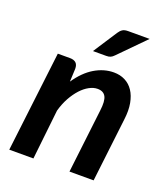

<svg xmlns="http://www.w3.org/2000/svg" viewBox="-134 -827 810 923"><g transform="rotate(20 270.5 -365.5)"><path d="M20.5 0ZM20.5 0H144L172 -255C179 -280 188.1 -302.6 199.2 -322.8C210.4 -342.9 222.7 -360.2 236 -374.8C249.3 -389.2 263.2 -400.4 277.8 -408.2C292.2 -416.1 306.3 -420 320 -420C340.3 -420 354.3 -412.8 362 -398.2C369.7 -383.8 371.3 -359.8 367 -326.5L328.5 0H452L490.5 -326.5C494.5 -357.5 494.2 -385.1 489.8 -409.2C485.2 -433.4 477.5 -453.8 466.5 -470.2C455.5 -486.8 441.5 -499.3 424.5 -508C407.5 -516.7 388.3 -521 367 -521C333.3 -521 300.7 -511.6 269 -492.8C237.3 -473.9 208.5 -445.3 182.5 -407L185.5 -473.5C185.5 -487.5 181.9 -497.7 174.8 -504C167.6 -510.3 157.5 -513.5 144.5 -513.5H82ZM472.5 -731H362.5C350.2 -731 340.7 -728.8 334 -724.2C327.3 -719.8 321.2 -713.2 315.5 -704.5L236.5 -583H304.5C313.2 -583 320.3 -584.2 326 -586.8C331.7 -589.2 337.7 -593.8 344 -600.5Z"/></g></svg>

Font: Lato
Style: Bold Italic
Weight: 700
Italic angle: -7°
Designer: Lukasz Dziedzic
Foundry: tyPoland Lukasz Dziedzic
Version: Version 2.007; 2014-02-27